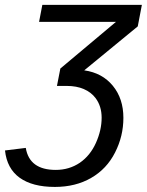

<svg xmlns="http://www.w3.org/2000/svg" viewBox="-71 -548 593 776"><path d="M394 68.4Q360.4 134.8 297.4 171.1Q234.4 207.5 150.9 207.5Q60.1 207.5 8.5 170.4Q-43 133.3 -50.8 60.1L33.2 49.8Q47.9 138.7 154.3 138.7Q208.5 138.7 251.5 109.9Q293.5 81.1 316.7 29.5Q339.8 -22 339.8 -72.3Q339.8 -118.7 315.4 -151.4Q297.4 -175.3 267.8 -188Q238.3 -200.7 199.2 -200.7H159.2L172.9 -271L397.5 -459.5H86.9L100.1 -528.3H502.4L485.8 -441.4L269.5 -263.7Q342.3 -253.4 385 -201.4Q427.7 -149.4 427.7 -71.8Q427.7 2.4 394 68.4Z"/></svg>

Font: Arimo
Style: Italic
Weight: 400
Italic angle: -12°
Designer: Steve Matteson
Foundry: Monotype Imaging Inc.
Version: Version 1.33